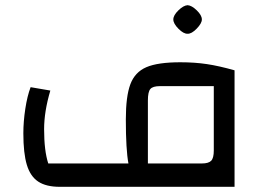

<svg xmlns="http://www.w3.org/2000/svg" viewBox="-20 -720 1024 740"><path d="M70 0ZM70 -206Q70 -251 77.5 -300.5Q85 -350 98 -384L174 -371Q150 -290 150 -222Q150 -139 166 -90H475Q465 -143 465 -260Q465 -349 482.5 -395.5Q500 -442 544 -461Q588 -480 675 -480Q730 -480 777 -473Q824 -466 884 -449V0H210Q158 0 127.5 -20Q97 -40 83.5 -84.5Q70 -129 70 -206ZM804 -140V-388H596Q569 -388 559.5 -377Q550 -366 550 -333V-90H758Q784 -90 794 -100.5Q804 -111 804 -140ZM648 -645Q648 -661 667.5 -680Q687 -699 703 -700Q719 -699 738.5 -680Q758 -661 758 -645Q758 -630 738 -609.5Q718 -589 703 -590Q688 -589 668 -609Q648 -629 648 -645Z"/></svg>

Font: Changa
Style: Regular
Weight: 400
Designer: Eduardo Rodriguez Tunni
Foundry: Eduardo Rodriguez Tunni
Version: Version 2.002; ttfautohint (v1.5.10-5e6f)